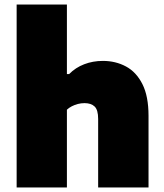

<svg xmlns="http://www.w3.org/2000/svg" viewBox="-20 -828 726 848"><path d="M53.5 0V-808H275.5V-501H285.5Q313.5 -529.5 351.8 -544.2Q390 -559 434.5 -559Q490.5 -559 536.2 -534.5Q582 -510 609 -456.5Q636 -403 636 -316.5V0H413.5V-302.5Q413.5 -342.5 398 -357.5Q382.5 -372.5 353.5 -372.5Q338.5 -372.5 324 -368.8Q309.5 -365 297 -358.5Q284.5 -352 275.5 -343.5V0Z"/></svg>

Font: Encode Sans SemiExpanded Black
Style: Regular
Weight: 900
Width: 6
Designer: Multiple Designers
Foundry: Impallari Type
Version: Version 3.002